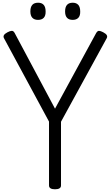

<svg xmlns="http://www.w3.org/2000/svg" viewBox="-20 -1376 812 1410"><path d="M384 14Q340 14 340 -14V-483L10 -1094Q3 -1106 8.5 -1117Q14 -1128 35 -1139Q54 -1149 66.5 -1149.5Q79 -1150 88 -1133L384 -578L686 -1133Q696 -1150 707.5 -1149.5Q719 -1149 738 -1139Q759 -1128 764.5 -1117Q770 -1106 763 -1094L428 -482V-14Q428 14 384 14ZM259 -1230Q232 -1230 217.5 -1245.5Q203 -1261 203 -1292Q203 -1324 217 -1340Q231 -1356 260 -1356Q287 -1356 301 -1340Q315 -1324 315 -1292Q316 -1261 301.5 -1245.5Q287 -1230 259 -1230ZM514 -1230Q486 -1230 472 -1245.5Q458 -1261 458 -1292Q458 -1324 472 -1340Q486 -1356 514 -1356Q541 -1356 555 -1340Q569 -1324 569 -1292Q570 -1261 555.5 -1245.5Q541 -1230 514 -1230Z"/></svg>

Font: Playwrite CL
Style: Regular
Weight: 400
Designer: Veronika Burian, José Scaglione
Foundry: TypeTogether
Version: Version 1.002